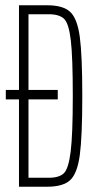

<svg xmlns="http://www.w3.org/2000/svg" viewBox="-20 -708 372 728"><path d="M52 -331H2V-367H52V-688H159Q219 -688 246 -663Q273 -638 282.5 -568.5Q292 -499 292 -344Q292 -189 282.5 -119.5Q273 -50 246 -25Q219 0 159 0H52ZM256 -344Q256 -491 248.5 -555Q241 -619 223 -636.5Q205 -654 165 -654H88V-367H199V-331H88V-34H165Q205 -34 222.5 -51.5Q240 -69 248 -133.5Q256 -198 256 -344Z"/></svg>

Font: Saira Ultra Condensed Thin
Style: Regular
Weight: 100
Width: 1
Designer: Hector Gatti with collaboration of the Omnibus-Type team
Foundry: Omnibus-Type
Version: Version 1.001; ttfautohint (v1.8)